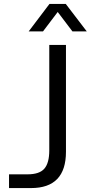

<svg xmlns="http://www.w3.org/2000/svg" viewBox="-20 -958 462 978"><path d="M26 0V-70H120Q181 -70 206 -99Q231 -128 231 -192V-729H316V-185Q316 0 138 0ZM126 -798 232 -938H315L422 -798H349L274 -897L199 -798Z"/></svg>

Font: Mona Sans
Style: Regular
Weight: 400
Designer: Deni Anggara
Foundry: GitHub
Version: Version 2.000;Glyphs 3.2.3 (3260)